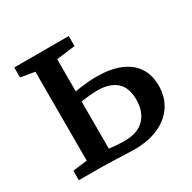

<svg xmlns="http://www.w3.org/2000/svg" viewBox="-129 -680 814 814"><g transform="rotate(-30 278.0 -273.0)"><path d="M36.5 0V-46.5L107 -55.5V-490.5L38.5 -502V-551H305V-502L213.5 -490.5V-333Q227 -335.5 244.8 -337.8Q262.5 -340 282.2 -341.5Q302 -343 321.5 -343Q387.5 -343 434.5 -323.8Q481.5 -304.5 506 -268Q530.5 -231.5 530.5 -179Q530.5 -123 503.2 -81.8Q476 -40.5 426 -17.8Q376 5 306.5 5Q294.5 5 272.8 4Q251 3 226.8 2.2Q202.5 1.5 180.8 0.8Q159 0 146 0ZM289 -47.5Q353.5 -47.5 386 -81.8Q418.5 -116 418.5 -174.5Q418.5 -234.5 385.8 -262.5Q353 -290.5 295 -290.5Q274 -290.5 251.8 -288.2Q229.5 -286 213.5 -282.5V-52.5Q228.5 -50.5 248.2 -49Q268 -47.5 289 -47.5Z"/></g></svg>

Font: Merriweather 28pt Medium
Style: Regular
Weight: 500
Version: Version 2.100